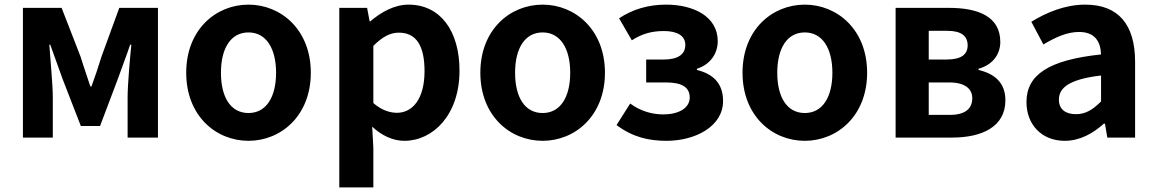

<svg xmlns="http://www.w3.org/2000/svg" viewBox="-20 -594 4992 829"><path d="M79 0H208V-173C208 -230 197 -339 193 -401H197C213 -355 235 -297 251 -251L329 -50H412L488 -251C504 -297 526 -353 542 -401H547C541 -339 531 -230 531 -173V0H662V-560H495L418 -349C404 -303 390 -262 375 -221H370C357 -262 342 -303 328 -349L246 -560H79Z M1053 14C1193 14 1322 -94 1322 -280C1322 -466 1193 -574 1053 -574C912 -574 784 -466 784 -280C784 -94 912 14 1053 14ZM1053 -106C976 -106 934 -174 934 -280C934 -385 976 -454 1053 -454C1129 -454 1172 -385 1172 -280C1172 -174 1129 -106 1053 -106Z M1445 215H1592V44L1587 -47C1629 -8 1677 14 1726 14C1849 14 1964 -97 1964 -289C1964 -461 1881 -574 1744 -574C1683 -574 1626 -542 1579 -502H1576L1565 -560H1445ZM1694 -107C1663 -107 1628 -118 1592 -149V-396C1630 -434 1664 -453 1702 -453C1779 -453 1813 -394 1813 -287C1813 -165 1760 -107 1694 -107Z M2323 14C2463 14 2592 -94 2592 -280C2592 -466 2463 -574 2323 -574C2182 -574 2054 -466 2054 -280C2054 -94 2182 14 2323 14ZM2323 -106C2246 -106 2204 -174 2204 -280C2204 -385 2246 -454 2323 -454C2399 -454 2442 -385 2442 -280C2442 -174 2399 -106 2323 -106Z M2858 14C2982 14 3102 -48 3102 -158C3102 -235 3058 -275 2989 -292V-297C3051 -317 3079 -367 3079 -416C3079 -524 2973 -574 2856 -574C2779 -574 2712 -554 2653 -515L2708 -420C2752 -448 2793 -460 2847 -460C2905 -460 2939 -439 2939 -400C2939 -360 2908 -337 2846 -337H2770V-238H2856C2923 -238 2958 -218 2958 -173C2958 -126 2908 -100 2844 -100C2800 -100 2748 -112 2701 -147L2642 -54C2713 -1 2782 14 2858 14Z M3455 14C3595 14 3724 -94 3724 -280C3724 -466 3595 -574 3455 -574C3314 -574 3186 -466 3186 -280C3186 -94 3314 14 3455 14ZM3455 -106C3378 -106 3336 -174 3336 -280C3336 -385 3378 -454 3455 -454C3531 -454 3574 -385 3574 -280C3574 -174 3531 -106 3455 -106Z M3847 0H4091C4219 0 4321 -46 4321 -161C4321 -238 4273 -276 4205 -292V-297C4269 -315 4299 -362 4299 -413C4299 -523 4203 -560 4078 -560H3847ZM3990 -337V-461H4069C4132 -461 4158 -438 4158 -398C4158 -360 4132 -337 4067 -337ZM3990 -98V-238H4079C4147 -238 4178 -210 4178 -170C4178 -127 4150 -98 4082 -98Z M4577 14C4642 14 4698 -17 4746 -60H4751L4761 0H4881V-327C4881 -489 4808 -574 4666 -574C4578 -574 4498 -540 4433 -500L4485 -402C4537 -433 4587 -456 4639 -456C4708 -456 4732 -414 4734 -359C4509 -335 4412 -272 4412 -153C4412 -57 4477 14 4577 14ZM4626 -101C4583 -101 4552 -120 4552 -164C4552 -215 4597 -252 4734 -268V-156C4699 -121 4668 -101 4626 -101Z"/></svg>

Font: Noto Sans CJK SC
Style: Bold
Weight: 700
Designer: Ryoko NISHIZUKA 西塚涼子 (kana, bopomofo & ideographs); Paul D. Hunt (Latin, Greek & Cyrillic); Sandoll Communications 산돌커뮤니
Foundry: Adobe
Version: Version 2.004;hotconv 1.0.118;makeotfexe 2.5.65603